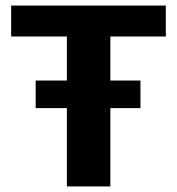

<svg xmlns="http://www.w3.org/2000/svg" viewBox="-20 -669 635 689"><path d="M575 -538V-649H20V-538H220V-380H108V-281H220V0H376V-281H484V-380H376V-538Z"/></svg>

Font: Play
Style: Bold
Weight: 700
Designer: Jonas Hecksher
Foundry: Jonas Hecksher, Playtypeª, e-types AS
Version: Version 1.002